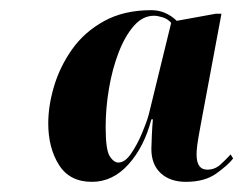

<svg xmlns="http://www.w3.org/2000/svg" viewBox="-20 -739 479 378"><path d="M161 -381Q117 -381 96 -414.5Q75 -448 75 -496Q75 -531 86.5 -569.5Q98 -608 122 -642Q146 -676 185 -697.5Q224 -719 278 -719Q306 -719 328 -698L405 -712H416L376 -498Q370 -466 368.5 -454.5Q367 -443 367 -435Q367 -405 388 -405Q403 -405 414 -415Q425 -425 434 -435L439 -427Q429 -414 406 -397.5Q383 -381 346 -381Q315 -381 296.5 -398Q278 -415 278 -446Q278 -454 279 -474Q280 -494 281 -504H278Q264 -450 233 -415.5Q202 -381 161 -381ZM213 -419Q226 -419 238 -436.5Q250 -454 259.5 -476.5Q269 -499 273 -514L317 -694Q310 -702 300 -705Q290 -708 283 -708Q261 -708 243.5 -688Q226 -668 213.5 -635.5Q201 -603 194.5 -564.5Q188 -526 188 -489Q188 -444 196 -431.5Q204 -419 213 -419Z"/></svg>

Font: Noto Serif Display ExtraCondensed Black
Style: Italic
Weight: 900
Width: 2
Italic angle: -12°
Designer: Monotype Design Team
Foundry: Monotype Imaging Inc.
Version: Version 2.009